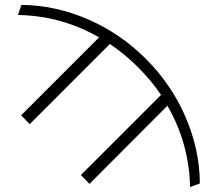

<svg xmlns="http://www.w3.org/2000/svg" viewBox="-20 -759 881 781"><path d="M661 -329 344 -11 309 -47 635 -373Q596 -431 541 -486Q489 -538 427 -580L101 -254L66 -290L383 -607Q230 -695 53 -698L67 -739Q204 -738 336.5 -681Q469 -624 574 -519Q678 -415 735 -282.5Q792 -150 793 -13L753 2Q750 -174 661 -329Z"/></svg>

Font: Mplus 1p Light
Style: Regular
Weight: 300
Version: Version 1.061